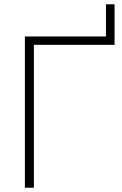

<svg xmlns="http://www.w3.org/2000/svg" viewBox="-20 -875 567 895"><path d="M96 0V-705H474V-855H514V-666H138V0Z"/></svg>

Font: Nunito Sans 12pt ExtraLight
Style: Regular
Weight: 200
Designer: Vernon Adams
Foundry: Vernon Adams
Version: Version 3.101;gftools[0.9.27]